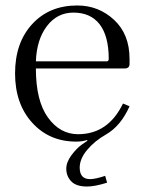

<svg xmlns="http://www.w3.org/2000/svg" viewBox="-20 -499 528 701"><path d="M111 -275H369Q377 -275 377 -284Q377 -367 344 -410Q311 -453 248 -453Q189 -453 151.5 -404Q114 -355 111 -275ZM111 -249Q111 -131 155 -70Q199 -9 265 -9Q375 -9 429 -121L453 -111Q421 -39 367 -8Q325 16 298 48.5Q271 81 271 113Q271 155 309 155Q328 155 364 143L371 168Q326 182 298 182Q258 182 240 163Q222 144 222 117Q222 93 241 67.5Q260 42 280 28L299 15L298 12Q282 18 258 18Q160 18 97.5 -51Q35 -120 35 -231Q35 -343 97.5 -411Q160 -479 262 -479Q340 -479 396.5 -426.5Q453 -374 453 -284V-266Q453 -249 435 -249Z"/></svg>

Font: Foglihten068fMac
Style: Regular
Weight: 500
Designer: gluk (gluksza@wp.pl)
Foundry: gluk (gluksza@wp.pl)
Version: Version 0.68